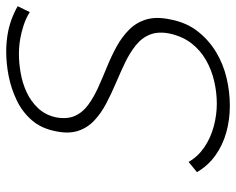

<svg xmlns="http://www.w3.org/2000/svg" viewBox="-91 -658 761 619"><g transform="rotate(-90 289.5 -348.5)"><path d="M560 -633 579 -672Q558 -684 534.5 -692.5Q511 -701 485 -705Q459 -709 433 -709Q394 -709 353.5 -701Q313 -693 275.5 -675Q238 -657 211.5 -626.5Q185 -596 176 -550Q167 -508 177 -477.5Q187 -447 210.5 -425Q234 -403 265.5 -386.5Q297 -370 331 -355.5Q365 -341 396.5 -326Q428 -311 452.5 -291.5Q477 -272 487.5 -245.5Q498 -219 491 -183Q482 -141 459.5 -112Q437 -83 405.5 -65Q374 -47 337.5 -38.5Q301 -30 265 -30Q228 -30 191 -40Q154 -50 124 -70.5Q94 -91 77 -121L44 -94Q65 -58 98 -34.5Q131 -11 172 0.5Q213 12 258 12Q303 12 347.5 1.5Q392 -9 430.5 -32Q469 -55 497.5 -91Q526 -127 536 -178Q546 -224 536.5 -256.5Q527 -289 503.5 -312.5Q480 -336 449 -353Q418 -370 383.5 -384Q349 -398 317 -412.5Q285 -427 260.5 -445Q236 -463 225 -488.5Q214 -514 221 -550Q229 -584 251 -607Q273 -630 302.5 -643.5Q332 -657 364.5 -662.5Q397 -668 424 -668Q449 -668 472.5 -664Q496 -660 518.5 -652.5Q541 -645 560 -633Z"/></g></svg>

Font: Advent Pro Light
Style: Italic
Weight: 300
Italic angle: -12°
Version: Version 3.000